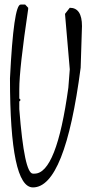

<svg xmlns="http://www.w3.org/2000/svg" viewBox="-20 -815 401 845"><path d="M70.8 -794.9H90.8L104 -780.8V-774.9Q64.9 -512.2 64.9 -421.9V-381.8L70.8 -375L64.9 -368.2V-335Q86.9 -50.8 125 -50.8H131.8Q229 -50.8 280.8 -429.2L287.1 -509.8L266.1 -753.9L287.1 -780.8Q340.8 -780.8 340.8 -700.2L335 -517.1Q266.1 9.8 125 9.8Q23.9 9.8 23.9 -470.2Q40 -794.9 70.8 -794.9Z"/></svg>

Font: Loved by the King
Style: Regular
Weight: 400
Designer: Kimberly Geswein
Foundry: Kimberly Geswein
Version: Version 1.002 2006